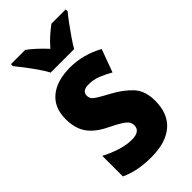

<svg xmlns="http://www.w3.org/2000/svg" viewBox="-241 -829 902 902"><g transform="rotate(-45 209.5 -378.0)"><path d="M391 -165Q391 -79 339 -34.5Q287 10 191 10Q146 10 108 3Q70 -4 32 -21V-158Q67 -139 107.5 -126Q148 -113 184 -113Q240 -113 240 -153Q240 -165 234.5 -175Q229 -185 210 -198Q191 -211 148 -232Q89 -260 60.5 -299.5Q32 -339 32 -402Q32 -478 81.5 -518.5Q131 -559 219 -559Q303 -559 385 -515L343 -401Q313 -418 284.5 -429.5Q256 -441 224 -441Q180 -441 180 -409Q180 -398 185.5 -389Q191 -380 209.5 -368.5Q228 -357 267 -336Q321 -307 356 -269.5Q391 -232 391 -165ZM137 -606Q127 -626 108 -653.5Q89 -681 68.5 -708Q48 -735 33 -753V-766H128Q147 -752 169.5 -731.5Q192 -711 215 -686Q237 -712 259.5 -731.5Q282 -751 302 -766H397V-753Q381 -734 361.5 -707.5Q342 -681 323.5 -654Q305 -627 293 -606Z"/></g></svg>

Font: Noto Sans Telugu Condensed ExtraBold
Style: Regular
Weight: 800
Width: 3
Designer: Jelle Bosma - Monotype Design Team
Foundry: Monotype Imaging Inc.
Version: Version 2.005; ttfautohint (v1.8.4.7-5d5b)